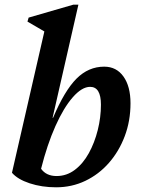

<svg xmlns="http://www.w3.org/2000/svg" viewBox="-20 -785 602 818"><path d="M31 -49 169 -651 97 -693 102 -710 292 -765H314L204 -283H206Q255 -399 306 -450Q357 -501 424 -501Q476 -501 506 -459Q536 -417 536 -345Q536 -270 511.5 -205Q487 -140 444 -91Q401 -42 343.5 -14.5Q286 13 219 13Q158 13 106.5 -4Q55 -21 31 -49ZM364 -415Q329 -415 290 -370.5Q251 -326 216 -247.5Q181 -169 155 -66Q177 -35 221 -35Q264 -35 299 -61.5Q334 -88 358.5 -132.5Q383 -177 396.5 -231Q410 -285 410 -339Q410 -415 364 -415Z"/></svg>

Font: Platypi Medium
Style: Italic
Weight: 500
Italic angle: -13°
Designer: David Sargent
Foundry: Bolt Cutter Type
Version: Version 1.200; ttfautohint (v1.8.4.7-5d5b)